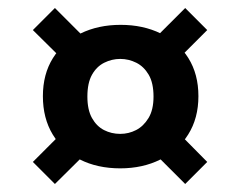

<svg xmlns="http://www.w3.org/2000/svg" viewBox="-20 -538 599 479"><path d="M280 -118Q223 -118 179.5 -140Q136 -162 111.5 -202.5Q87 -243 87 -298Q87 -353 112 -393Q137 -433 181 -454.5Q225 -476 281 -476Q337 -476 381 -454.5Q425 -433 450 -393Q475 -353 475 -298Q475 -243 449.5 -202.5Q424 -162 380 -140Q336 -118 280 -118ZM117 -79 62 -134 155 -227 220 -181ZM442 -79 351 -170 409 -223 497 -134ZM280 -204Q301 -204 319.5 -213.5Q338 -223 350.5 -243.5Q363 -264 363 -297Q363 -331 351 -351.5Q339 -372 320 -381.5Q301 -391 280 -391Q259 -391 240 -381.5Q221 -372 209.5 -351.5Q198 -331 198 -297Q198 -264 209.5 -243.5Q221 -223 239.5 -213.5Q258 -204 280 -204ZM152 -374 62 -463 117 -518 213 -422ZM399 -365 346 -422 442 -518 497 -463Z"/></svg>

Font: DM Sans 20pt
Style: Bold
Weight: 700
Version: Version 4.004;gftools[0.9.30]